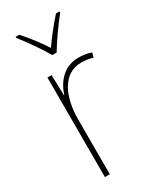

<svg xmlns="http://www.w3.org/2000/svg" viewBox="-196 -823 725 882"><g transform="rotate(-30 167.0 -381.5)"><path d="M155 -606H178C203 -649 250 -715 284 -757V-763H265C229 -723 194 -678 166 -638C140 -678 103 -727 70 -763H51V-757C82 -719 130 -650 155 -606ZM252 -536C174 -536 129 -478 111 -420H109L106 -528H84V0H110V-290C110 -410 155 -510 252 -510C276 -510 295 -507 313 -501L320 -525C300 -532 277 -536 252 -536Z"/></g></svg>

Font: Noto Sans Armenian SemiCondensed Thin
Style: Regular
Weight: 100
Width: 4
Designer: Monotype Design Team
Foundry: Monotype Imaging Inc.
Version: Version 2.008